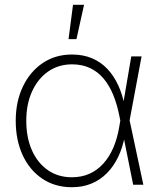

<svg xmlns="http://www.w3.org/2000/svg" viewBox="-20 -762 649 792"><path d="M276.4 10.3Q207 10.3 154.8 -24.7Q102.5 -59.6 73.7 -121.6Q44.9 -183.6 44.9 -263.7Q44.9 -343.3 74.5 -405Q104 -466.8 156.2 -502Q208.5 -537.1 276.9 -537.1Q323.2 -537.1 359.9 -521.5Q396.5 -505.9 423.1 -477.5Q449.7 -449.2 467.5 -410.6Q485.4 -372.1 494.1 -325.2H508.3L514.2 -267.6L571.3 0H529.3L472.2 -284.7Q462.9 -332 446.8 -371.1Q430.7 -410.2 407 -438.2Q383.3 -466.3 351.1 -481.4Q318.8 -496.6 277.3 -496.6Q221.2 -496.6 178.7 -467Q136.2 -437.5 112.3 -385Q88.4 -332.5 88.4 -263.7Q88.4 -194.3 111.8 -141.8Q135.3 -89.4 177.5 -60.1Q219.7 -30.8 276.4 -30.8Q316.4 -30.8 348.9 -45.2Q381.3 -59.6 406.2 -87.2Q431.2 -114.7 447.8 -153.6Q464.4 -192.4 472.2 -240.7L521.5 -529.3H564L514.2 -263.2L508.8 -202.1H495.1Q486.3 -153.8 467.5 -114.7Q448.7 -75.7 420.9 -47.6Q393.1 -19.5 356.9 -4.6Q320.8 10.3 276.4 10.3ZM262.7 -600.6 281.2 -742.2H326.7L295.4 -600.6Z"/></svg>

Font: Inter 24pt ExtraLight
Style: Regular
Weight: 250
Designer: Rasmus Andersson
Foundry: rsms
Version: Version 4.001;git-66647c0bb